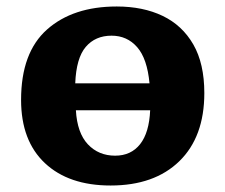

<svg xmlns="http://www.w3.org/2000/svg" viewBox="-20 -558 694 592"><path d="M321 14Q192 14 118.5 -55Q45 -124 45 -250Q45 -396 125 -467Q205 -538 340 -538Q421 -538 481.5 -509Q542 -480 576 -421Q610 -362 610 -271Q610 -136 533 -61Q456 14 321 14ZM212 -301H441Q434 -377 403 -412.5Q372 -448 324 -448Q274 -448 244.5 -413.5Q215 -379 212 -301ZM335 -78Q384 -78 412 -113.5Q440 -149 443 -218H214Q218 -148 251 -113Q284 -78 335 -78Z"/></svg>

Font: Literata 7pt
Style: Bold
Weight: 700
Designer: Latin by Veronika Burian and Jose Scaglione. Greek by Irene Vlachou. Cyrillic by Vera Evstafieva.
Foundry: TypeTogether
Version: Version 3.002